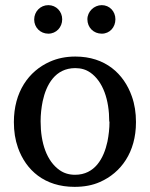

<svg xmlns="http://www.w3.org/2000/svg" viewBox="-20 -714 583 747"><path d="M406 -241C406 -214 403 -188 398 -163C384 -98 349 -34 272 -34C249 -34 229 -40 212 -52C162 -87 138 -157 138 -242C138 -269 141 -295 146 -320C160 -385 195 -449 273 -449C296 -449 315 -443 331 -432C381 -397 405 -326 405 -241ZM509 -240C509 -275 504 -308 493 -339C462 -427 390 -494 273 -494C236 -494 203 -487 174 -474C91 -437 34 -356 34 -239C34 -203 39 -170 50 -139C81 -52 153 13 270 13C307 13 340 7 369 -6C451 -42 509 -122 509 -238ZM168 -694C137 -694 113 -669 113 -638C113 -607 137 -583 168 -583C199 -583 222 -608 222 -639C222 -669 199 -694 168 -694ZM376 -694C346 -694 320 -669 320 -639C320 -607 344 -583 376 -583C407 -583 429 -608 429 -639C429 -670 406 -694 376 -694Z"/></svg>

Font: Veleka
Style: Regular
Weight: 400
Designer: Stefan Peev, Context Ltd, 2016; SIL International, 1997-2014.
Foundry: Stefan Peev, Context Ltd, 2016
Version: Version 1.000